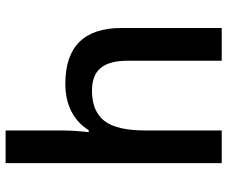

<svg xmlns="http://www.w3.org/2000/svg" viewBox="-82 -718 800 675"><g transform="rotate(-90 317.5 -380.0)"><path d="M557.1 0H441.9V-332Q441.9 -394.5 416.7 -425.3Q391.6 -456.1 336.9 -456.1Q264.6 -456.1 230.7 -412.8Q196.8 -369.6 196.8 -268.1V0H82V-759.8H196.8V-566.9Q196.8 -520.5 190.9 -467.8H198.2Q221.7 -506.8 263.4 -528.3Q305.2 -549.8 360.8 -549.8Q557.1 -549.8 557.1 -352.1Z"/></g></svg>

Font: f0_51262          
Style: Regular
Weight: 600
Foundry: Ascender Corporation
Version: Version 1.10